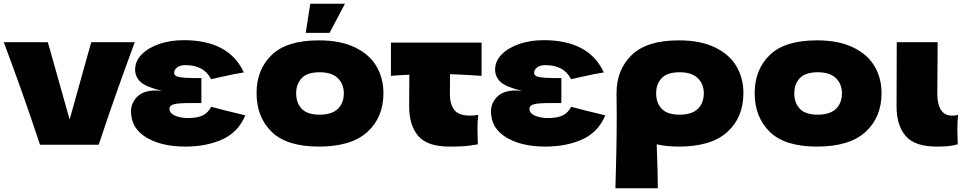

<svg xmlns="http://www.w3.org/2000/svg" viewBox="-20 -771 5175 1023"><path d="M698 -546Q590 -255 506 0H193Q103 -273 0 -546H235L351 -134L466 -546Z M700 -401Q700 -445 734.5 -480.5Q769 -516 828 -536.5Q887 -557 958 -557Q1201 -557 1279 -385Q1241 -380 1153 -360Q1121 -352 1105 -349Q1067 -424 968 -424Q940 -424 924 -412Q908 -400 908 -382Q908 -365 937 -360Q966 -355 1019 -355H1053V-222H996Q934 -222 908.5 -216Q883 -210 883 -191Q883 -167 913 -154.5Q943 -142 983 -142Q1032 -142 1061 -156.5Q1090 -171 1105 -202L1198 -178Q1263 -163 1287 -156Q1249 -66 1164 -28Q1079 10 968 10Q840 10 759 -39Q678 -88 678 -178Q678 -222 711 -255.5Q744 -289 811 -289Q821 -289 843 -287Q759 -307 729.5 -334Q700 -361 700 -401Z M1347 -275Q1347 -400 1427.5 -478Q1508 -556 1679 -556Q1794 -556 1871.5 -518.5Q1949 -481 1986 -417.5Q2023 -354 2023 -275Q2023 -146 1937.5 -68Q1852 10 1679 10Q1508 10 1427.5 -68.5Q1347 -147 1347 -275ZM1812 -274Q1812 -323 1780 -354.5Q1748 -386 1683 -386Q1618 -386 1588 -355Q1558 -324 1558 -274Q1558 -222 1588 -191Q1618 -160 1683 -160Q1748 -160 1780 -191Q1812 -222 1812 -274ZM1736 -596H1609L1633 -751H1818Z M2546 -367Q2454 -373 2378 -376L2377 -270Q2377 -216 2400.5 -185.5Q2424 -155 2484 -155Q2507 -155 2528 -159Q2524 -122 2524 -84Q2524 -66 2526 -2Q2482 6 2452 8Q2422 10 2374 10Q2257 10 2208.5 -46.5Q2160 -103 2160 -204L2161 -373Q2114 -371 2063 -367V-544H2546Z M2618 -401Q2618 -445 2652.5 -480.5Q2687 -516 2746 -536.5Q2805 -557 2876 -557Q3119 -557 3197 -385Q3159 -380 3071 -360Q3039 -352 3023 -349Q2985 -424 2886 -424Q2858 -424 2842 -412Q2826 -400 2826 -382Q2826 -365 2855 -360Q2884 -355 2937 -355H2971V-222H2914Q2852 -222 2826.5 -216Q2801 -210 2801 -191Q2801 -167 2831 -154.5Q2861 -142 2901 -142Q2950 -142 2979 -156.5Q3008 -171 3023 -202L3116 -178Q3181 -163 3205 -156Q3167 -66 3082 -28Q2997 10 2886 10Q2758 10 2677 -39Q2596 -88 2596 -178Q2596 -222 2629 -255.5Q2662 -289 2729 -289Q2739 -289 2761 -287Q2677 -307 2647.5 -334Q2618 -361 2618 -401Z M3941 -275Q3941 -146 3855.5 -68Q3770 10 3597 10Q3532 10 3479 -2Q3485 160 3485 232H3259Q3266 15 3266 -157L3265 -264V-275V-277Q3266 -401 3346.5 -478.5Q3427 -556 3597 -556Q3712 -556 3789.5 -518.5Q3867 -481 3904 -417.5Q3941 -354 3941 -275ZM3730 -274Q3730 -323 3698 -354.5Q3666 -386 3601 -386Q3536 -386 3506 -355Q3476 -324 3476 -274Q3476 -222 3506 -191Q3536 -160 3601 -160Q3666 -160 3698 -191Q3730 -222 3730 -274Z M4001 -275Q4001 -400 4081.5 -478Q4162 -556 4333 -556Q4448 -556 4525.5 -518.5Q4603 -481 4640 -417.5Q4677 -354 4677 -275Q4677 -146 4591.5 -68Q4506 10 4333 10Q4162 10 4081.5 -68.5Q4001 -147 4001 -275ZM4466 -274Q4466 -323 4434 -354.5Q4402 -386 4337 -386Q4272 -386 4242 -355Q4212 -324 4212 -274Q4212 -222 4242 -191Q4272 -160 4337 -160Q4402 -160 4434 -191Q4466 -222 4466 -274Z M4757 -204 4758 -546H4976L4974 -270Q4974 -218 4993 -186.5Q5012 -155 5054 -155Q5070 -155 5085 -159Q5081 -122 5081 -84Q5081 -66 5083 -2Q5054 6 5029.5 8Q5005 10 4971 10Q4854 10 4805.5 -46.5Q4757 -103 4757 -204Z"/></svg>

Font: Mantou Sans
Style: Regular
Weight: 400
Designer: Mant0u / artakana
Foundry: Mant0u / artakana
Version: Version 1.001;October 22, 2023;FontCreator 14.0.0.2901 64-bi